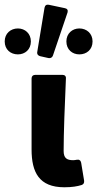

<svg xmlns="http://www.w3.org/2000/svg" viewBox="-71 -793 417 824"><path d="M120.1 -759.8 88.9 -570.3C86.9 -560.5 92.8 -553.7 101.6 -551.8L136.7 -543.9C145.5 -542 153.3 -545.9 156.2 -554.7L218.8 -739.3C221.7 -749 217.8 -755.9 208 -757.8L138.7 -772.5C128.9 -774.4 122.1 -770.5 120.1 -759.8ZM-50.8 -615.2C-50.8 -580.1 -25.4 -559.6 5.9 -559.6C36.1 -559.6 61.5 -580.1 61.5 -615.2C61.5 -649.4 36.1 -670.9 5.9 -670.9C-25.4 -670.9 -50.8 -649.4 -50.8 -615.2ZM213.9 -615.2C213.9 -580.1 239.3 -559.6 269.5 -559.6C300.8 -559.6 326.2 -580.1 326.2 -615.2C326.2 -649.4 300.8 -670.9 269.5 -670.9C239.3 -670.9 213.9 -649.4 213.9 -615.2ZM64.5 -151.4C64.5 -53.7 96.7 10.7 205.1 10.7C238.3 10.7 260.7 6.8 279.3 1C288.1 -2 291 -8.8 290 -17.6L277.3 -94.7C275.4 -104.5 268.6 -109.4 258.8 -107.4C252.9 -106.4 248 -105.5 243.2 -105.5C215.8 -105.5 202.1 -114.3 202.1 -145.5C202.1 -217.8 207 -349.6 211.9 -456.1C212.9 -465.8 207 -471.7 197.3 -471.7H80.1C70.3 -471.7 64.5 -465.8 64.5 -456.1Z"/></svg>

Font: Ed Sans Neue
Style: Bold
Weight: 700
Designer: Stephen Hutchings
Version: Version 1.004;PS 001.004;hotconv 1.0.88;makeotf.lib2.5.64775